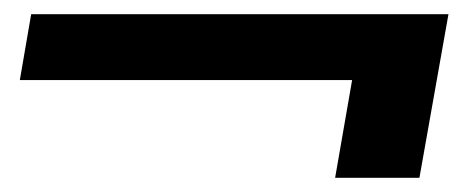

<svg xmlns="http://www.w3.org/2000/svg" viewBox="-20 -456 653 271"><path d="M453 -205 477 -343H8L24 -436H613L572 -205Z"/></svg>

Font: DM Sans 36pt SemiBold
Style: Italic
Weight: 600
Italic angle: -10°
Designer: Colophon Foundry, Jonny Pinhorn
Foundry: Colophon Foundry
Version: Version 4.004;gftools[0.9.30]